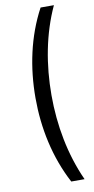

<svg xmlns="http://www.w3.org/2000/svg" viewBox="-106 -823 522 1065"><g transform="rotate(-10 155.0 -290.0)"><path d="M205 -780C125 -631 90 -461 90 -290C90 -121 125 49 205 200H280C211 49 180 -121 180 -290C180 -461 211 -631 280 -780Z"/></g></svg>

Font: Jost
Style: Regular
Weight: 400
Version: Version 3.710